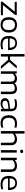

<svg xmlns="http://www.w3.org/2000/svg" viewBox="2828 -3676 858 6553"><g transform="rotate(90 3256.5 -399.0)"><path d="M37 0V-53.5L376.5 -472.5H43.5V-542.5H492V-489L152.5 -70H498.5V0Z M828.5 9.5Q711 9.5 639 -58.8Q567 -127 567 -271.5Q567 -413 638.5 -482Q710 -551 828.5 -551Q949 -551 1019.8 -483.2Q1090.5 -415.5 1090.5 -271.5Q1090.5 -176.5 1057.5 -114.2Q1024.5 -52 965.5 -21.2Q906.5 9.5 828.5 9.5ZM828.5 -60Q910 -60 957.5 -108.5Q1005 -157 1005 -270.5Q1005 -385 957.5 -433.2Q910 -481.5 828.5 -481.5Q747.5 -481.5 700 -433.5Q652.5 -385.5 652.5 -272Q652.5 -157.5 700 -108.8Q747.5 -60 828.5 -60Z M1495 9.5Q1354 9.5 1280 -58.2Q1206 -126 1206 -271Q1206 -408 1271.2 -479.5Q1336.5 -551 1452.5 -551Q1567 -551 1628.5 -478.8Q1690 -406.5 1690 -268.5V-244.5H1291.5Q1295.5 -145 1348.2 -100.8Q1401 -56.5 1506 -56.5Q1542 -56.5 1581 -62.8Q1620 -69 1661 -80.5V-14.5Q1575 9.5 1495 9.5ZM1451.5 -491.5Q1376.5 -491.5 1335.2 -445.2Q1294 -399 1291.5 -300H1609Q1606.5 -398.5 1566.8 -445Q1527 -491.5 1451.5 -491.5Z M1824 0V-808H1909V-313.5H2023L2220.5 -542.5H2316L2092.5 -279.5L2333 0H2236L2024 -242H1909V0Z M2413 0V-542.5H2484L2490 -480.5H2495.5Q2565 -551 2669.5 -551Q2719.5 -551 2758.2 -532Q2797 -513 2820 -471.5Q2864 -515.5 2913.5 -533.2Q2963 -551 3008 -551Q3090.5 -551 3141.5 -502.5Q3192.5 -454 3192.5 -341V0H3108V-337Q3108 -415 3075.2 -446Q3042.5 -477 2990 -477Q2952.5 -477 2912.5 -461Q2872.5 -445 2842 -407Q2847.5 -377.5 2847.5 -342V0H2763.5V-337Q2763.5 -415 2732.2 -446Q2701 -477 2648.5 -477Q2608 -477 2568.2 -458.8Q2528.5 -440.5 2498 -402V0Z M3513 9Q3424.5 9 3377 -31.5Q3329.5 -72 3329.5 -139.5Q3329.5 -209.5 3380.2 -248.5Q3431 -287.5 3546 -298.5L3692.5 -314.5V-352.5Q3692.5 -430.5 3652.8 -457.2Q3613 -484 3533.5 -484Q3498.5 -484 3454.5 -478Q3410.5 -472 3367.5 -457.5V-524Q3406.5 -537.5 3453.8 -544.2Q3501 -551 3544 -551Q3620.5 -551 3672 -532.2Q3723.5 -513.5 3749.8 -469.2Q3776 -425 3776 -348V0H3704.5L3698.5 -61.5H3693Q3662.5 -29 3614.5 -10Q3566.5 9 3513 9ZM3416 -146Q3416 -103 3444.2 -78.2Q3472.5 -53.5 3532.5 -53.5Q3576 -53.5 3617.5 -70Q3659 -86.5 3692.5 -119.5V-259.5L3551 -244Q3477.5 -236 3446.8 -212Q3416 -188 3416 -146Z M4183.5 9.5Q4053.5 9.5 3982.8 -59.8Q3912 -129 3912 -271Q3912 -412 3986.8 -481.5Q4061.5 -551 4202.5 -551Q4237.5 -551 4271.5 -546.5Q4305.5 -542 4335 -533.5V-463.5Q4304 -471.5 4273.8 -476Q4243.5 -480.5 4209 -480.5Q4103.5 -480.5 4051.5 -431Q3999.5 -381.5 3999.5 -272.5Q3999.5 -161 4048.8 -111Q4098 -61 4192 -61Q4223.5 -61 4257.8 -66.8Q4292 -72.5 4335 -86V-16Q4263.5 9.5 4183.5 9.5Z M4453.5 0V-808H4538.5V-482H4543.5Q4582 -516 4631.8 -533.5Q4681.5 -551 4736.5 -551Q4795.5 -551 4840.5 -529.8Q4885.5 -508.5 4910.8 -462.5Q4936 -416.5 4936 -341V0H4851V-337Q4851 -415 4814 -445.5Q4777 -476 4715 -476Q4668 -476 4621.2 -458.5Q4574.5 -441 4538.5 -403.5V0Z M5103.5 0V-542.5H5188.5V0ZM5146 -660Q5087.5 -660 5087.5 -710.5Q5087.5 -761.5 5146 -761.5Q5204.5 -761.5 5204.5 -710.5Q5204.5 -660 5146 -660Z M5364 0V-542.5H5435L5441 -480.5H5446.5Q5486 -514.5 5537 -532.8Q5588 -551 5643.5 -551Q5734.5 -551 5790.5 -501.8Q5846.5 -452.5 5846.5 -338V0H5761.5V-335.5Q5761.5 -413.5 5725.2 -445.2Q5689 -477 5625.5 -477Q5582 -477 5534 -460.2Q5486 -443.5 5449 -404V0Z M6271.5 9.5Q6130.5 9.5 6056.5 -58.2Q5982.5 -126 5982.5 -271Q5982.5 -408 6047.8 -479.5Q6113 -551 6229 -551Q6343.5 -551 6405 -478.8Q6466.5 -406.5 6466.5 -268.5V-244.5H6068Q6072 -145 6124.8 -100.8Q6177.5 -56.5 6282.5 -56.5Q6318.5 -56.5 6357.5 -62.8Q6396.5 -69 6437.5 -80.5V-14.5Q6351.5 9.5 6271.5 9.5ZM6228 -491.5Q6153 -491.5 6111.8 -445.2Q6070.5 -399 6068 -300H6385.5Q6383 -398.5 6343.2 -445Q6303.5 -491.5 6228 -491.5Z"/></g></svg>

Font: Encode Sans Exp
Style: Regular
Weight: 400
Width: 7
Designer: Multiple Designers
Foundry: Impallari Type
Version: Version 3.002; ttfautohint (v1.8.3) -l 8 -r 50 -G 200 -x 14 